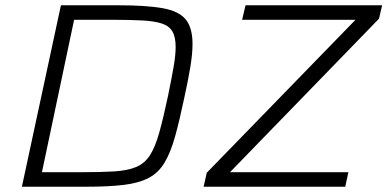

<svg xmlns="http://www.w3.org/2000/svg" viewBox="-20 -708 1469 728"><path d="M63 0 211 -688H428Q535 -688 596.5 -677Q658 -666 684 -634.5Q710 -603 710 -541Q710 -505 702 -456Q694 -407 680 -343Q661 -252 644 -191Q627 -130 604 -91.5Q581 -53 544 -33.5Q507 -14 450 -7Q393 0 306 0ZM139 -55H283Q361 -55 412 -58Q463 -61 495.5 -74.5Q528 -88 548 -118.5Q568 -149 583.5 -204Q599 -259 617 -344Q630 -407 638 -453Q646 -499 646 -530Q646 -568 633.5 -589Q621 -610 593 -619Q565 -628 519 -630.5Q473 -633 406 -633H261ZM752 0 764 -53 1328 -633H898L911 -688H1429L1417 -637L852 -55H1301L1289 0Z"/></svg>

Font: Saira SemiExpanded Light
Style: Italic
Weight: 300
Width: 6
Italic angle: -12°
Designer: Hector Gatti with collaboration of the Omnibus-Type team
Foundry: Omnibus-Type
Version: Version 1.101